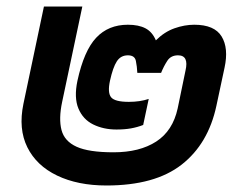

<svg xmlns="http://www.w3.org/2000/svg" viewBox="-20 -560 750 590"><path d="M307 10Q219 10 155.5 -20.5Q92 -51 64 -107.5Q36 -164 52 -241L115 -540H233L171 -247Q160 -195 169 -160.5Q178 -126 215.5 -109Q253 -92 329 -92Q409 -92 460 -125Q511 -158 526 -227L550 -343Q561 -390 527 -390Q505 -390 494 -373Q483 -356 475 -336H402Q401 -356 397.5 -373Q394 -390 373 -390Q351 -390 339 -371.5Q327 -353 318 -312Q310 -275 321.5 -261Q333 -247 376 -247Q410 -247 437 -256L420 -176Q402 -169 382.5 -165.5Q363 -162 338 -162Q298 -162 266.5 -177.5Q235 -193 221 -226.5Q207 -260 218 -312Q238 -404 275.5 -444Q313 -484 373 -484Q406 -484 427 -473Q448 -462 459 -436Q485 -462 516 -473Q547 -484 577 -484Q639 -484 661 -448Q683 -412 670 -352L645 -235Q620 -118 538 -54Q456 10 307 10Z"/></svg>

Font: Kanit Medium
Style: Italic
Weight: 500
Italic angle: -12°
Designer: Katatrad Team
Foundry: CadsonDemak
Version: Version 2.000; ttfautohint (v1.8.3)